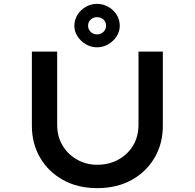

<svg xmlns="http://www.w3.org/2000/svg" viewBox="-20 -968 1008 994"><path d="M483 6Q383 6 307 -36Q231 -78 188 -151Q145 -224 145 -317V-701H276V-322Q276 -262 303.5 -215.5Q331 -169 378.5 -142Q426 -115 483 -115Q545 -115 593.5 -142Q642 -169 669.5 -215.5Q697 -262 697 -322V-701H823V-317Q823 -224 780 -151Q737 -78 661 -36Q585 6 483 6ZM482 -723Q452 -723 425 -738.5Q398 -754 381.5 -779.5Q365 -805 365 -834Q365 -866 381.5 -892Q398 -918 425 -933Q452 -948 482 -948Q513 -948 540 -933Q567 -918 583.5 -892Q600 -866 600 -834Q600 -805 583.5 -779.5Q567 -754 540 -738.5Q513 -723 482 -723ZM482 -790Q502 -790 515.5 -803Q529 -816 529 -834Q529 -856 515 -867.5Q501 -879 482 -879Q463 -879 449.5 -866.5Q436 -854 436 -834Q436 -816 449.5 -803Q463 -790 482 -790Z"/></svg>

Font: Lexend Peta Medium
Style: Regular
Weight: 500
Designer: Bonnie Shaver-Troup, Thomas Jockin
Foundry: Lexend
Version: Version 1.007